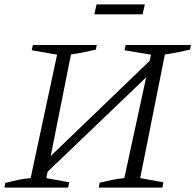

<svg xmlns="http://www.w3.org/2000/svg" viewBox="-27 -851 886 871"><path d="M-7 0 -3 -21Q27 -29 55.5 -35Q84 -41 112 -43L232 -603L117 -623L122 -647H412L408 -626Q382 -620 353.5 -614Q325 -608 295 -604L203 -143L652 -575L658 -603L538 -623L543 -647H839L835 -626Q809 -620 780.5 -614Q752 -608 721 -604L609 -43L714 -24L710 0H421L425 -22Q454 -29 482.5 -35Q511 -41 537 -43L636 -500L189 -72L183 -43L287 -24L282 0ZM401 -786 411 -831H630L620 -786Z"/></svg>

Font: Piazzolla SC Light
Style: Italic
Weight: 300
Italic angle: -11.3°
Designer: Juan Pablo del Peral
Foundry: Huerta Tipografica
Version: Version 1.330